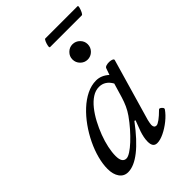

<svg xmlns="http://www.w3.org/2000/svg" viewBox="-219 -824 931 931"><g transform="rotate(-45 247.0 -358.5)"><path d="M96 13Q68 13 52 -9.5Q36 -32 36 -69Q36 -102 46 -140Q56 -178 74.5 -216.5Q93 -255 118 -290Q143 -325 172.5 -352.5Q202 -380 234.5 -396Q267 -412 300 -412Q335 -412 365 -385L377 -419Q379 -425 388.5 -428Q398 -431 409.5 -430.5Q421 -430 428.5 -426.5Q436 -423 434 -417L342 -99Q340 -89 338.5 -82Q337 -75 337 -70Q337 -50 353 -50Q361 -50 377.5 -62Q394 -74 416 -96Q420 -100 426 -96.5Q432 -93 436 -87.5Q440 -82 437 -77Q421 -54 395.5 -33.5Q370 -13 343 0Q316 13 296 13Q281 13 274 3.5Q267 -6 267 -25Q267 -39 270 -54Q273 -69 278 -84L299 -140L293 -142Q177 13 96 13ZM137 -40Q148 -40 166 -51.5Q184 -63 205.5 -83Q227 -103 249 -128Q271 -153 290 -180Q304 -200 313.5 -221Q323 -242 330 -265L352 -339Q329 -380 288 -380Q264 -380 241.5 -365.5Q219 -351 199 -326Q179 -301 162.5 -270Q146 -239 133.5 -206Q121 -173 114.5 -142Q108 -111 108 -86Q108 -40 137 -40ZM343 -512Q322 -512 306.5 -527.5Q291 -543 291 -565Q291 -586 306.5 -601.5Q322 -617 343 -617Q365 -617 380.5 -601.5Q396 -586 396 -565Q396 -543 380.5 -527.5Q365 -512 343 -512ZM257 -684Q252 -684 254 -695.5Q256 -707 261 -718.5Q266 -730 270 -730H491Q496 -730 493 -718.5Q490 -707 484.5 -695.5Q479 -684 474 -684Z"/></g></svg>

Font: Junicode VF
Style: Italic
Weight: 400
Italic angle: -11°
Designer: Peter S. Baker
Version: Version 2.209